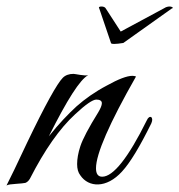

<svg xmlns="http://www.w3.org/2000/svg" viewBox="-59 -563 551 590"><path d="M359 -328C356 -329 352 -330 348 -330C331 -330 305 -320 269 -300C233 -281 202 -259 176 -236C151 -213 122 -183 91 -144C147 -256 187 -319 212 -332C201 -329 172 -336 167 -336C153 -336 142 -332 134 -324C117 -307 80 -241 24 -124C-7 -58 -28 -14 -39 7C-34 4 -25 3 -10 2C5 1 14 0 19 -1C24 -3 29 -7 33 -14C78 -102 124 -168 172 -212C204 -242 226 -257 237 -257C248 -257 254 -253 254 -246C254 -239 250 -230 243 -218C213 -170 195 -135 188 -114C181 -93 178 -74 178 -59C178 -44 181 -33 188 -24C213 13 268 17 316 -36C341 -63 371 -113 406 -184C415 -204 400 -212 392 -193C335 -78 289 -20 255 -20C242 -20 236 -29 236 -46C236 -90 277 -184 359 -328ZM312 -466 266 -537C262 -545 245 -544 245 -540C245 -539 245 -538 246 -537L282 -431C282 -427 296 -427 320 -431L469 -537C479 -538 463 -550 444 -537Z"/></svg>

Font: VL Great Vibes
Style: Regular
Weight: 400
Designer: Robert E. Leuschke
Foundry: Robert E. Leuschke
Version: Version 1.001